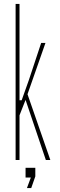

<svg xmlns="http://www.w3.org/2000/svg" viewBox="-20 -820 308 984"><path d="M60 0V-800H80V-306H91L128 -410L191 -600H213L121 -337L238 0H215L111 -308L80 -229V0ZM111 90V40H161V84L140 144H118L138 90Z"/></svg>

Font: Big Shoulders Display Thin
Style: Regular
Weight: 100
Designer: Patric King
Foundry: XO Type Co
Version: Version 1.000; ttfautohint (v1.8.2)